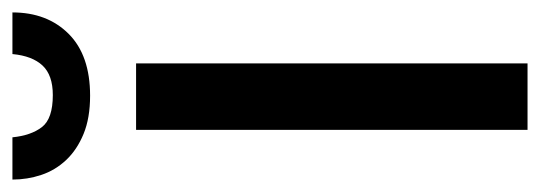

<svg xmlns="http://www.w3.org/2000/svg" viewBox="-304 -569 869 309"><g transform="rotate(-90 130.5 -414.5)"><path d="M183 -630V0H76V-630ZM64 -829Q67 -799 80.5 -781.5Q94 -764 132 -764Q164 -764 179.5 -780.5Q195 -797 198 -829H265Q265 -773 230.5 -738.5Q196 -704 131 -704Q95 -704 69.5 -714.5Q44 -725 27.5 -742.5Q11 -760 3.5 -782.5Q-4 -805 -4 -829Z"/></g></svg>

Font: Mukta Medium
Style: Regular
Weight: 500
Designer: Girish Dalvi and Yashodeep Gholap
Foundry: Ek Type
Version: Version 2.538;PS 1.002;hotconv 16.6.51;makeotf.lib2.5.65220;